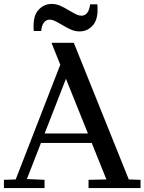

<svg xmlns="http://www.w3.org/2000/svg" viewBox="-20 -958 736 978"><path d="M356 -740 636 -44 696 -42V0H431V-42L522 -44L243 -738L244 -740ZM117 -46 207 -42V0H0V-42L60 -44L311 -690L355 -657ZM496 -230H162V-278H496ZM476 -936Q482 -862 454 -830Q426 -798 386 -798Q363 -798 342 -807Q321 -816 293 -833Q271 -846 258 -852Q245 -858 233 -858Q215 -858 203.5 -843Q192 -828 190 -800H152Q146 -874 174.5 -906Q203 -938 243 -938Q266 -938 287.5 -928.5Q309 -919 335 -903Q357 -890 370 -884Q383 -878 395 -878Q413 -878 424.5 -893Q436 -908 439 -936Z"/></svg>

Font: Minipax
Style: Regular
Weight: 400
Designer: Raphaël Ronot
Foundry: Velvetyne Type Foundry
Version: Version 1.000